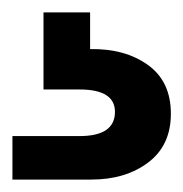

<svg xmlns="http://www.w3.org/2000/svg" viewBox="-20 -27 295 309"><path d="M0 262V192H108Q165 192 165 153Q165 117 108 117H50V-7H125V52Q181 51 218 77.5Q255 104 255 156Q255 207 218.5 234.5Q182 262 127 262Z"/></svg>

Font: AWOL-DM SemiBold
Style: Regular
Weight: 600
Designer: Colophon Foundry, Jonny Pinhorn, Mikhail Sharanda
Foundry: Colophon Foundry
Version: Version 1.000;Glyphs 3.2.3 (3260)